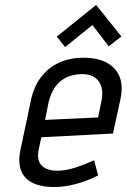

<svg xmlns="http://www.w3.org/2000/svg" viewBox="-20 -743 511 775"><path d="M470 -596 368 -723 209 -595 243 -553 353 -642 419 -556ZM136 -139 147 -189 436 -204 466 -342Q478 -398 462 -435Q446 -472 409 -491Q372 -510 317 -510Q263 -510 219.5 -490.5Q176 -471 146.5 -433Q117 -395 105 -339L63 -140Q54 -99 60.5 -70Q67 -41 85.5 -23Q104 -5 133 3.5Q162 12 199 12Q240 12 287 -0.5Q334 -13 376 -35L360 -96Q320 -78 282.5 -66Q245 -54 211 -54Q191 -54 175 -59Q159 -64 148.5 -74.5Q138 -85 135 -101Q132 -117 136 -139ZM390 -337 376 -269 162 -259 176 -330Q185 -366 202 -391Q219 -416 246 -429.5Q273 -443 310 -444Q343 -444 363 -430Q383 -416 389.5 -391.5Q396 -367 390 -337Z"/></svg>

Font: Advent Pro Medium
Style: Italic
Weight: 500
Italic angle: -12°
Version: Version 3.000